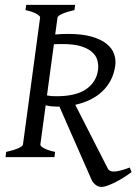

<svg xmlns="http://www.w3.org/2000/svg" viewBox="-20 -635 552 776"><path d="M232.4 -457Q223.6 -457 215.1 -456.8Q206.5 -456.5 197.8 -456.1L169.9 -249.5Q181.6 -247.1 190.4 -246.6Q199.2 -246.1 209 -246.1Q288.1 -246.1 329.3 -275.4Q370.6 -304.7 376.5 -354.5Q378.4 -373 373.5 -391.4Q368.7 -409.7 352.5 -424.3Q336.4 -439 307.4 -448Q278.3 -457 232.4 -457ZM511.7 60.5Q495.6 72.8 477.8 83.7Q460 94.7 443.6 102.8Q427.2 110.8 413.3 115.7Q399.4 120.6 390.6 120.6Q377.9 120.6 367.2 112.5Q356.4 104.5 351.1 93.8L220.2 -204.1H210.4Q199.2 -204.1 187.7 -205.3Q176.3 -206.5 164.6 -209.5L143.1 -50.8Q142.1 -44.9 157 -36.4Q171.9 -27.8 202.6 -21L200.2 0H2.4L4.9 -21Q35.6 -27.8 53.7 -35.9Q71.8 -43.9 72.8 -50.8L142.1 -564Q143.1 -569.8 128.4 -578.6Q113.8 -587.4 83 -594.2L85.9 -615.2H283.7L280.8 -594.2Q250 -587.4 231.7 -579.1Q213.4 -570.8 212.4 -564L203.1 -495.6Q214.8 -496.6 227.5 -497.3Q240.2 -498 253.9 -498Q311.5 -498 349.9 -487.1Q388.2 -476.1 410.6 -458Q433.1 -439.9 441.2 -416.7Q449.2 -393.6 445.8 -369.6Q441.4 -337.9 428.2 -312Q415 -286.1 394 -266.1Q373 -246.1 345.2 -232.4Q317.4 -218.8 284.2 -211.4L415.5 45.9Q422.9 60.1 445.1 58.1Q467.3 56.2 504.4 42Z"/></svg>

Font: Gentium Plus
Style: Italic
Weight: 400
Italic angle: -8°
Designer: J. Victor Gaultney, Annie Olsen, Iska Routamaa
Foundry: SIL International
Version: Version 1.510